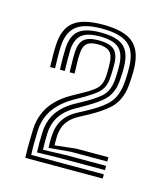

<svg xmlns="http://www.w3.org/2000/svg" viewBox="-67 -857 402 470"><g transform="rotate(15 134.0 -622.0)"><path d="M87.5 -478.2Q87 -484.5 87 -493.4Q87 -502.2 87.8 -511.5Q88.8 -526.2 93.5 -538.2Q98.2 -550.2 107.4 -560.1Q116.5 -570 130.2 -577.8L157.5 -592.5Q183.8 -606.8 200.2 -621.5Q216.8 -636.2 222.8 -661.5Q225.5 -671.5 226.5 -689.4Q227.5 -707.2 227 -721.8Q226 -760.5 205.5 -777.2Q185 -794 138.5 -794Q93.8 -794 73.6 -777.6Q53.5 -761.2 52 -723.5Q51.5 -710.8 51.8 -698.6Q52 -686.5 52.5 -670.2H40Q39.5 -690.5 39.4 -700.4Q39.2 -710.2 39.8 -723.8Q41.2 -766.2 63.9 -785.1Q86.5 -804 138.5 -804Q191.8 -804 214.9 -784.6Q238 -765.2 239.5 -721.8Q239.8 -710.8 239.2 -698.5Q238.8 -686.2 237.6 -675.5Q236.5 -664.8 234.5 -657.8Q227.8 -632 210.5 -616Q193.2 -600 162.8 -583.2L135.5 -568.5Q124.5 -562 117 -554.1Q109.5 -546.2 105.5 -536.5Q101.5 -526.8 100.2 -513.8Q100 -505.8 99.9 -501Q99.8 -496.2 100 -487.8L153 -493.8H235V-483H143.5ZM38.8 -439.8Q38 -462 38.4 -479.1Q38.8 -496.2 39.2 -513.5Q40.2 -534.5 47.8 -553Q55.2 -571.5 70.4 -587.4Q85.5 -603.2 109 -616.5L136 -631.5Q155.8 -642.5 165 -651.1Q174.2 -659.8 177 -673.8Q178.5 -680.8 178.8 -695.9Q179 -711 178.2 -721Q177.2 -738.8 168 -746.5Q158.8 -754.2 138.5 -754.2Q119.8 -754.2 111.4 -747Q103 -739.8 101.8 -723.2Q100.8 -711.5 101.1 -699.5Q101.5 -687.5 102 -670.2H89.5Q89.2 -685.2 88.9 -697.4Q88.5 -709.5 89.2 -723Q90.5 -745.2 101.9 -754.8Q113.2 -764.2 138.5 -764.2Q165 -764.2 176.9 -754.4Q188.8 -744.5 189.8 -721Q190.2 -710.2 189.6 -694.6Q189 -679 187.5 -671.5Q183.5 -653.5 171.8 -643.5Q160 -633.5 141.5 -622.5L114.8 -607.2Q96 -596.2 82 -582.4Q68 -568.5 60.1 -551.2Q52.2 -534 51.2 -512.5Q50.5 -496.2 50.4 -481.4Q50.2 -466.5 51 -450.5H235V-439.8ZM63 -460Q62.5 -473.5 62.5 -486Q62.5 -498.5 63.2 -512.5Q64.2 -530.2 70.2 -545.4Q76.2 -560.5 88.2 -573.6Q100.2 -586.8 119.5 -597.8L146.5 -612.8Q166.8 -624.2 180.8 -635.9Q194.8 -647.5 199.5 -668Q201.5 -676.5 202.2 -693Q203 -709.5 202.2 -721.5Q200.8 -750 185.9 -762.1Q171 -774.2 138.5 -774.2Q106.2 -774.2 92.2 -762.1Q78.2 -750 76.8 -723.2Q76.5 -711 76.6 -698.8Q76.8 -686.5 77.2 -670.2H64.8Q64.2 -686 64.1 -698.9Q64 -711.8 64.5 -723.5Q65.8 -755.5 82.6 -769.8Q99.5 -784 138.5 -784Q178.8 -784 196 -769.4Q213.2 -754.8 214.5 -721.5Q215 -712.2 214.6 -701.2Q214.2 -690.2 213.2 -680.4Q212.2 -670.5 210.5 -664.2Q205 -644 191.4 -631.1Q177.8 -618.2 151.5 -603L124.5 -587.5Q107.8 -577.8 97.1 -566.1Q86.5 -554.5 81.4 -541.1Q76.2 -527.8 75.5 -512Q75.2 -499.2 75.1 -489.2Q75 -479.2 75.5 -470L131.8 -472H235V-461.2H119.5Z"/></g></svg>

Font: Big Shoulders Inline Text Thin Medium
Style: Regular
Weight: 500
Version: Version 2.002